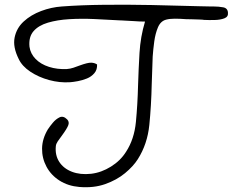

<svg xmlns="http://www.w3.org/2000/svg" viewBox="-20 -735 971 801"><path d="M311 45Q264 41 228.5 18.5Q193 -4 174 -39.5Q155 -75 155.5 -115.5Q156 -156 180 -196Q181 -197 183 -200Q188 -208 200.5 -223Q213 -238 228.5 -245.5Q244 -253 260 -237Q270 -227 265 -213Q260 -199 238 -169Q228 -156 221 -145.5Q214 -135 213 -126Q209 -88 227 -60Q245 -32 280 -18.5Q315 -5 360 -10Q403 -15 443 -40Q483 -65 506 -102Q540 -154 547 -226.5Q554 -299 556 -380Q558 -446 562 -514Q566 -582 585 -645Q563 -645 537.5 -647Q512 -649 483 -650H480Q429 -653 374 -655.5Q319 -658 269 -655Q219 -652 180 -640.5Q141 -629 120 -605Q99 -581 103 -540Q107 -511 128.5 -489Q150 -467 184.5 -456Q219 -445 259 -447Q273 -448 286.5 -452.5Q300 -457 313 -462Q346 -474 360.5 -473.5Q375 -473 385 -466Q386 -444 373.5 -429.5Q361 -415 342.5 -407.5Q324 -400 305 -396.5Q286 -393 273 -392Q229 -389 185 -401Q141 -413 106.5 -436Q72 -459 58 -489Q33 -539 41 -578.5Q49 -618 79 -645.5Q109 -673 151.5 -689Q194 -705 238 -708Q318 -714 415 -715Q512 -716 614 -714Q716 -712 811 -709Q823 -709 835 -708.5Q847 -708 859 -708Q862 -708 865 -708Q868 -708 871 -708Q892 -708 911 -704.5Q930 -701 931 -682Q933 -665 916 -658.5Q899 -652 874.5 -651.5Q850 -651 831 -652Q828 -653 813 -653.5Q798 -654 781.5 -654.5Q765 -655 756 -655Q731 -657 709.5 -657Q688 -657 673 -653Q650 -647 639 -621Q628 -595 623.5 -561.5Q619 -528 617 -499Q616 -470 615 -441.5Q614 -413 613 -384Q611 -294 603 -214Q595 -134 555 -71Q536 -41 501.5 -12.5Q467 16 419 33Q371 50 311 45Z"/></svg>

Font: Yuji Hentaigana Akebono
Style: Regular
Weight: 400
Designer: Kataoka Yuji
Foundry: Kinuta Font Factory
Version: Version 3.002